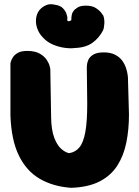

<svg xmlns="http://www.w3.org/2000/svg" viewBox="-20 -897 668 920"><path d="M321 3Q235 -3 171 -40Q107 -77 70.5 -151.5Q34 -226 30 -344V-594Q30 -594 32.5 -603Q35 -612 42.5 -623.5Q50 -635 66 -644Q82 -653 110 -653Q148 -653 170.5 -640Q193 -627 204 -610Q215 -593 218 -580Q221 -567 221 -567L225 -333Q226 -275 239.5 -238.5Q253 -202 272.5 -184.5Q292 -167 311 -163Q342 -168 361 -191.5Q380 -215 389 -265Q398 -315 398 -400L396 -573Q396 -573 396.5 -584Q397 -595 403 -609.5Q409 -624 426.5 -635Q444 -646 477 -646Q511 -646 533 -634Q555 -622 567 -604.5Q579 -587 584.5 -569Q590 -551 591.5 -539Q593 -527 593 -527L598 -349Q598 -277 585.5 -214.5Q573 -152 542.5 -104Q512 -56 458 -28Q404 0 321 3ZM339 -667Q318 -664 289 -668Q260 -672 232.5 -684Q205 -696 186 -717Q166 -737 157.5 -763.5Q149 -790 154 -815.5Q159 -841 177 -857Q177 -857 184.5 -863Q192 -869 206 -874Q220 -879 240 -875Q269 -871 282 -857Q295 -843 298.5 -830.5Q302 -818 302 -818Q303 -814 303 -810.5Q303 -807 302 -802Q302 -798 305.5 -796Q309 -794 316 -797Q322 -799 322 -803.5Q322 -808 322 -811Q322 -815 323 -821Q324 -827 326 -834Q326 -834 331.5 -843Q337 -852 351.5 -861Q366 -870 391 -870Q422 -870 440 -858Q458 -846 466.5 -834Q475 -822 475 -822Q481 -806 480 -785Q479 -764 474 -752Q455 -715 423 -692Q391 -669 339 -667Z"/></svg>

Font: Sour Gummy Black
Style: Regular
Weight: 900
Designer: Stefie Justprince
Foundry: Eifetstype
Version: Version 1.000